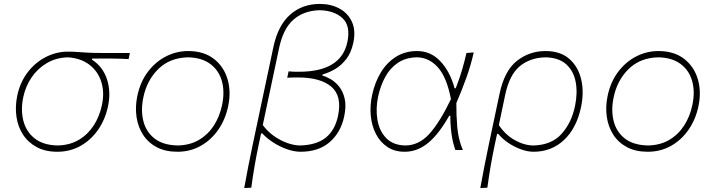

<svg xmlns="http://www.w3.org/2000/svg" viewBox="-20 -764 3644 978"><path d="M272 9Q210.5 9 166.8 -14.8Q123 -38.5 97 -78.8Q71 -119 63.8 -169.8Q56.5 -220.5 67.5 -275Q82 -345 121 -395.8Q160 -446.5 213.8 -473.8Q267.5 -501 326 -501Q353 -501 374.5 -499.2Q396 -497.5 426.5 -495.8Q457 -494 510.5 -494H641.5L635 -463Q593 -465.5 547.2 -465.8Q501.5 -466 449.5 -466L448.5 -460Q503.5 -425 524.8 -360.5Q546 -296 530 -222Q515.5 -154 479 -102Q442.5 -50 389.5 -20.5Q336.5 9 272 9ZM274 -23Q336 -24.5 382 -52Q428 -79.5 457.5 -125.2Q487 -171 499 -228Q513 -292.5 496.2 -346.2Q479.5 -400 436 -433.8Q392.5 -467.5 326.5 -472Q266 -470.5 218.8 -442.8Q171.5 -415 140.8 -369.5Q110 -324 98.5 -269Q85 -204.5 99 -149Q113 -93.5 156.5 -59Q200 -24.5 274 -23Z M884 9Q822.5 9 778.5 -14.2Q734.5 -37.5 708.8 -77.5Q683 -117.5 675.5 -168Q668 -218.5 679 -273Q694 -346.5 733.2 -398.2Q772.5 -450 826 -477Q879.5 -504 938 -504Q1018 -504 1069 -464.5Q1120 -425 1139 -360.8Q1158 -296.5 1142 -222Q1127.5 -154 1091 -102Q1054.5 -50 1001.5 -20.5Q948.5 9 884 9ZM886 -23Q948.5 -24.5 994.5 -52Q1040.5 -79.5 1069.8 -125.2Q1099 -171 1111 -228Q1125.5 -296 1110.2 -350.8Q1095 -405.5 1051.5 -438Q1008 -470.5 938 -472Q845 -470 786.5 -412.5Q728 -355 710 -267Q696.5 -202.5 710.2 -147.5Q724 -92.5 767.2 -58.5Q810.5 -24.5 886 -23Z M1224 194Q1234 137.5 1244.5 84.5Q1255 31.5 1267.5 -28.5L1372.5 -524Q1396 -635 1458 -689.5Q1520 -744 1609 -744Q1666 -744 1709.5 -720.2Q1753 -696.5 1773 -652Q1793 -607.5 1779.5 -545.5Q1769 -496 1744 -463.5Q1719 -431 1687 -412.2Q1655 -393.5 1623.5 -385L1622 -379Q1640 -374.5 1663.5 -361.2Q1687 -348 1707 -323.5Q1727 -299 1735.8 -261.2Q1744.5 -223.5 1733 -170Q1715.5 -88.5 1659 -39.8Q1602.5 9 1511 9Q1479.5 9 1443.2 -3.5Q1407 -16 1373.5 -37.2Q1340 -58.5 1316 -84.5H1310L1298 -28.5Q1285.5 31 1276.5 83.2Q1267.5 135.5 1260 192ZM1509 -23Q1594 -25.5 1640.5 -63.8Q1687 -102 1702 -174.5Q1723 -275.5 1667.5 -322.5Q1612 -369.5 1498 -369.5Q1484.5 -369.5 1470.8 -369.2Q1457 -369 1443 -368L1450 -400.5Q1463 -399 1476.2 -398.8Q1489.5 -398.5 1503 -398.5Q1718 -398.5 1749.5 -550.5Q1766.5 -631.5 1725.2 -670.8Q1684 -710 1608.5 -712Q1528 -710 1475.2 -664.2Q1422.5 -618.5 1401.5 -518.5L1318.5 -127Q1342.5 -94.5 1375.5 -71.2Q1408.5 -48 1443.8 -35.5Q1479 -23 1509 -23Z M2041 9Q1990 9 1953.5 -15.2Q1917 -39.5 1895.5 -80.5Q1874 -121.5 1868.8 -173.2Q1863.5 -225 1875.5 -280Q1889.5 -345 1920.2 -395.5Q1951 -446 1997.5 -475Q2044 -504 2104.5 -504Q2174 -504 2223.2 -451.8Q2272.5 -399.5 2295.5 -314.5H2301.5Q2322 -367.5 2334.8 -411.8Q2347.5 -456 2356 -494L2393 -497Q2379 -433.5 2355.5 -368Q2332 -302.5 2304.5 -239Q2304 -178.5 2309.2 -116.5Q2314.5 -54.5 2337.5 0H2299.5Q2285.5 -39 2279.5 -85Q2273.5 -131 2274 -174H2268Q2216.5 -82.5 2161.8 -36.8Q2107 9 2041 9ZM2044 -23Q2112.5 -23 2165.8 -80.8Q2219 -138.5 2277 -259Q2255.5 -371.5 2209.8 -421.8Q2164 -472 2102.5 -472Q2045 -470.5 2005.5 -443.2Q1966 -416 1942 -371.5Q1918 -327 1906.5 -274.5Q1893 -211 1902.5 -154Q1912 -97 1947 -60.8Q1982 -24.5 2044 -23Z M2426.5 194Q2436.5 137.5 2447 84.5Q2457.5 31.5 2470 -28.5L2524.5 -286Q2549.5 -404 2613 -454Q2676.5 -504 2758.5 -504Q2834.5 -504 2880 -464Q2925.5 -424 2940.5 -359.2Q2955.5 -294.5 2940 -220Q2917.5 -112 2853.5 -51.5Q2789.5 9 2698 9Q2668 9 2634.5 -3Q2601 -15 2570.2 -35.5Q2539.5 -56 2518 -82H2512L2500.5 -28.5Q2488 31 2479 83.2Q2470 135.5 2462.5 192ZM2698 -23Q2789.5 -25.5 2840.2 -81.8Q2891 -138 2909 -224Q2923 -291.5 2912.2 -347.2Q2901.5 -403 2863.8 -436.8Q2826 -470.5 2758.5 -472Q2679 -470 2626.8 -426Q2574.5 -382 2553 -279.5L2521 -127Q2553.5 -77.5 2602.2 -50.2Q2651 -23 2698 -23Z M3279.5 9Q3218 9 3174 -14.2Q3130 -37.5 3104.2 -77.5Q3078.5 -117.5 3071 -168Q3063.5 -218.5 3074.5 -273Q3089.5 -346.5 3128.8 -398.2Q3168 -450 3221.5 -477Q3275 -504 3333.5 -504Q3413.5 -504 3464.5 -464.5Q3515.5 -425 3534.5 -360.8Q3553.5 -296.5 3537.5 -222Q3523 -154 3486.5 -102Q3450 -50 3397 -20.5Q3344 9 3279.5 9ZM3281.5 -23Q3344 -24.5 3390 -52Q3436 -79.5 3465.2 -125.2Q3494.5 -171 3506.5 -228Q3521 -296 3505.8 -350.8Q3490.5 -405.5 3447 -438Q3403.5 -470.5 3333.5 -472Q3240.5 -470 3182 -412.5Q3123.5 -355 3105.5 -267Q3092 -202.5 3105.8 -147.5Q3119.5 -92.5 3162.8 -58.5Q3206 -24.5 3281.5 -23Z"/></svg>

Font: Commissioner Flair Thin
Style: Italic
Weight: 100
Italic angle: -12°
Designer: Kostas Bartsokas
Foundry: Kostas Bartsokas
Version: Version 1.000; ttfautohint (v1.8.3)